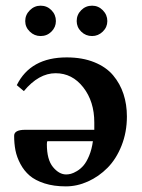

<svg xmlns="http://www.w3.org/2000/svg" viewBox="-20 -645 501 676"><path d="M250 -570.8Q250 -593.3 265.9 -609.1Q281.7 -625 304.2 -625Q326.2 -625 342 -608.9Q357.9 -592.8 357.9 -570.8Q357.9 -549.3 341.8 -533.7Q325.7 -518.1 304.2 -518.1Q281.7 -518.1 265.9 -533.7Q250 -549.3 250 -570.8ZM68.8 -570.8Q68.8 -592.8 85 -608.9Q101.1 -625 123 -625Q145.5 -625 161.1 -609.1Q176.8 -593.3 176.8 -570.8Q176.8 -549.3 161.1 -533.7Q145.5 -518.1 123 -518.1Q101.1 -518.1 85 -533.7Q68.8 -549.3 68.8 -570.8ZM307.1 -147.9H147Q145 -146 145 -137.2Q145 -83 166.5 -56.9Q188 -30.8 212.9 -30.8Q220.7 -30.8 229.5 -33Q238.3 -35.2 251 -42.7Q263.7 -50.3 274.2 -62.5Q284.7 -74.7 293.9 -96.9Q303.2 -119.1 307.1 -147.9ZM64 -324.2 39.1 -345.2Q87.4 -442.9 214.8 -442.9Q270 -442.9 311.8 -426Q353.5 -409.2 378.2 -379.9Q402.8 -350.6 414.8 -314Q426.8 -277.3 426.8 -234.9Q426.8 -179.7 408 -132.3Q389.2 -85 358.6 -54.2Q328.1 -23.4 289.8 -6.1Q251.5 11.2 211.9 11.2Q169.4 11.2 136.7 0.7Q104 -9.8 84.2 -26.9Q64.5 -43.9 51.8 -67.9Q39.1 -91.8 34.4 -115.7Q29.8 -139.6 29.8 -167Q29.8 -188 68.8 -188H312V-213.9Q312 -287.6 273.2 -337.4Q234.4 -387.2 175.8 -387.2Q116.2 -387.2 64 -324.2Z"/></svg>

Font: Linux Libertine G
Style: Semibold
Weight: 600
Designer: Philipp H. Poll
Foundry: Philipp H. Poll
Version: Version 5.1.1